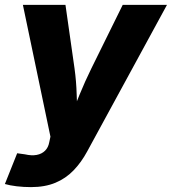

<svg xmlns="http://www.w3.org/2000/svg" viewBox="-40 -559 704 786"><path d="M-20 194.3 30.3 68.4 62 72.8Q89.4 79.1 110.1 75.2Q130.9 71.3 144.3 58.1Q157.7 44.9 161.6 23.4L166.5 0.5L53.7 -539.1H228L265.1 -278.8Q272.5 -225.6 273.9 -171.6Q275.4 -117.7 278.8 -57.6H240.7Q263.7 -117.7 285.9 -171.9Q308.1 -226.1 334 -278.8L462.4 -539.1H643.6L316.9 61Q293 105.5 261.2 138.4Q229.5 171.4 186.8 189.2Q144 207 86.9 207Q56.6 207 28.3 203.6Q0 200.2 -20 194.3Z"/></svg>

Font: Inter 18pt ExtraBold
Style: Italic
Weight: 800
Italic angle: -9.3988°
Designer: Rasmus Andersson
Foundry: rsms
Version: Version 4.001;git-66647c0bb